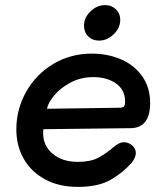

<svg xmlns="http://www.w3.org/2000/svg" viewBox="-20 -724 644 752"><path d="M44 -217Q44 -297 83 -365.5Q122 -434 189.5 -474Q257 -514 340 -514Q401 -514 453 -492Q505 -470 536.5 -426Q568 -382 568 -321Q568 -222 490 -222L150 -218Q149 -212 149 -202Q149 -153 186.5 -121.5Q224 -90 285 -90Q334 -90 364.5 -106Q395 -122 430 -152Q449 -167 465 -167Q483 -167 497.5 -154.5Q512 -142 512 -125Q512 -107 496 -87Q463 -49 414.5 -20.5Q366 8 285 8Q211 8 156.5 -21.5Q102 -51 73 -102Q44 -153 44 -217ZM446 -302Q461 -302 465.5 -307Q470 -312 470 -326Q470 -372 434.5 -397Q399 -422 345 -422Q297 -422 257 -401Q217 -380 192.5 -350.5Q168 -321 164 -298ZM309 -624Q309 -655 334.5 -679.5Q360 -704 392 -704Q417 -704 434 -687.5Q451 -671 451 -647Q451 -615 425.5 -590Q400 -565 368 -565Q342 -565 325.5 -581.5Q309 -598 309 -624Z"/></svg>

Font: Mali SemiBold
Style: Italic
Weight: 600
Italic angle: -10°
Version: Version 1.000; ttfautohint (v1.6)